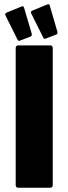

<svg xmlns="http://www.w3.org/2000/svg" viewBox="-20 -879 320 899"><path d="M66 0Q53.5 0 53.5 -12.5V-654Q53.5 -666.5 66 -666.5H214.5Q227 -666.5 227 -654V-12.5Q227 0 214.5 0ZM194.5 -698.5Q186.5 -694.5 182.5 -703L126 -816.5Q122.5 -825 130.5 -829L200 -857.5Q210.5 -862.5 213 -853L248.5 -731Q251.5 -721 244 -717.5ZM74 -689Q66 -685 62 -693.5L5.5 -807Q2 -815.5 10 -819.5L79.5 -848Q90 -853 92.5 -843.5L128.5 -721.5Q131 -711.5 123.5 -708Z"/></svg>

Font: Jaro 24pt
Style: Regular
Weight: 400
Designer: Agyei Archer, Celine Hurka, Mirko Velimirović
Version: Version 1.000